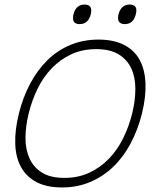

<svg xmlns="http://www.w3.org/2000/svg" viewBox="-20 -814 690 844"><path d="M577 -751Q566 -708 529 -708Q491 -708 501 -751Q512 -794 550 -794Q588 -794 577 -751ZM379 -751Q368 -708 330 -708Q293 -708 303 -751Q314 -794 352 -794Q389 -794 379 -751ZM604 -315Q586 -243 554 -183Q522 -123 477.5 -80.5Q433 -38 376.5 -14Q320 10 253 10Q185 10 140.5 -13.5Q96 -37 72.5 -79.5Q49 -122 47 -182Q45 -242 63 -315Q81 -387 113 -447Q145 -507 189 -550Q233 -593 289.5 -616.5Q346 -640 413 -640Q480 -640 525.5 -616.5Q571 -593 594 -550.5Q617 -508 619.5 -448Q622 -388 604 -315ZM561 -315Q575 -372 575 -423.5Q575 -475 557 -513.5Q539 -552 501.5 -575Q464 -598 403 -598Q341 -598 292.5 -575Q244 -552 207 -513.5Q170 -475 145 -423.5Q120 -372 106 -315Q92 -258 92 -207Q92 -156 110 -117Q128 -78 165 -55Q202 -32 263 -32Q324 -32 373 -55Q422 -78 459 -116.5Q496 -155 521.5 -206.5Q547 -258 561 -315Z"/></svg>

Font: TypoPRO Sinkin Sans
Style: 200 X Light Italic
Weight: 200
Italic angle: -112°
Designer: Keith Bates
Foundry: K-Type
Version: Sinkin Sans (version 1.0)  by Keith Bates   •   © 2014   www